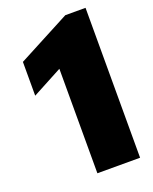

<svg xmlns="http://www.w3.org/2000/svg" viewBox="-152 -909 791 993"><g transform="rotate(-20 243.5 -412.5)"><path d="M43.5 -487 208.5 -575V0H443.5V-825H332.2L43.5 -673Z"/></g></svg>

Font: Blink
Style: Wide
Weight: 400
Designer: Mew Too
Foundry: Cannot Into Space Fonts
Version: Version 001.000